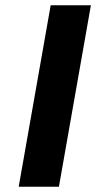

<svg xmlns="http://www.w3.org/2000/svg" viewBox="-20 -707 386 727"><path d="M50.8 0 171.9 -687H324.2L203.1 0Z"/></svg>

Font: Archivo Expanded SemiBold
Style: Italic
Weight: 600
Width: 7
Italic angle: -10°
Designer: Hector Gatti
Foundry: Omnibus-Type
Version: Version 2.001